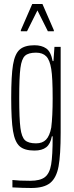

<svg xmlns="http://www.w3.org/2000/svg" viewBox="-20 -744 372 959"><path d="M42 192V155Q74 159 131 159Q181 159 204.5 140.5Q228 122 235.5 77.5Q243 33 243 -60V-63H239Q232 -25 211 -8.5Q190 8 152 8Q102 8 78 -13.5Q54 -35 45 -89.5Q36 -144 36 -255Q36 -366 45 -420.5Q54 -475 78.5 -496.5Q103 -518 152 -518Q188 -518 211 -502Q234 -486 243 -439H247L252 -510H283V-82Q283 30 272.5 87Q262 144 231 169.5Q200 195 136 195Q95 195 42 192ZM236 -107Q243 -163 243 -253Q243 -357 236 -399Q229 -444 211 -462.5Q193 -481 160 -481Q122 -481 105 -465.5Q88 -450 82 -404.5Q76 -359 76 -255Q76 -151 82 -105Q88 -59 105 -43.5Q122 -28 160 -28Q192 -28 210 -46.5Q228 -65 236 -107ZM84 -588V-593L141 -724H192L249 -593V-588H219L167 -692L115 -588Z"/></svg>

Font: Saira Ultra Condensed ExLight
Style: Regular
Weight: 200
Width: 1
Designer: Hector Gatti with collaboration of the Omnibus-Type team
Foundry: Omnibus-Type
Version: Version 1.001; ttfautohint (v1.8)